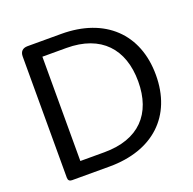

<svg xmlns="http://www.w3.org/2000/svg" viewBox="-124 -823 954 948"><g transform="rotate(-20 353.5 -348.5)"><path d="M664 -347C664 -563 523 -697 294 -697H117C91 -697 77 -683 77 -657V-20C77 -7 84 0 97 0H294C523 0 664 -131 664 -347ZM294 -75H168V-623H294C476 -623 571 -517 571 -347C571 -177 476 -75 294 -75Z"/></g></svg>

Font: Arvore Sans
Style: Regular
Weight: 400
Designer: Jonny Pinhorn (Latin) Dan Schunck (customization for Arvore)
Version: Version 1.000;Glyphs 3.3 (3305)